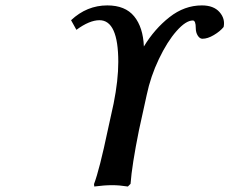

<svg xmlns="http://www.w3.org/2000/svg" viewBox="-20 -678 840 703"><path d="M375 -203.1 396 -298.8Q413.1 -384.3 413.1 -451.2Q413.1 -604 344.2 -604Q307.6 -604 259.8 -568.8L240.2 -604Q297.9 -658.2 373 -658.2Q438.5 -658.2 471.2 -618.2Q503.9 -578.1 506.8 -507.8Q545.9 -572.3 600.6 -615.2Q655.3 -658.2 719.2 -658.2Q762.2 -658.2 783.7 -633.8Q805.2 -609.4 798.8 -579.1Q785.6 -563 762.9 -549.6Q740.2 -536.1 721.2 -536.1Q711.4 -536.1 704.1 -547.6Q696.8 -559.1 696.8 -575.2Q696.8 -603 686 -603Q660.6 -603 626.5 -564.5Q592.3 -525.9 561.8 -461.9Q531.2 -397.9 517.1 -330.1L488.8 -201.2Q462.9 -72.8 458 -4.9L448.2 4.9Q417 0 391.1 0Q377 0 360.4 1.2Q343.8 2.4 334.5 3.9L325.2 4.9L324.2 -3.9Q344.2 -56.6 375 -203.1Z"/></svg>

Font: Linear Smooth
Style: Bold Italic
Weight: 700
Designer: Philipp H. Poll, Flanker
Foundry: Philipp H. Poll, reworked by Flanker
Version: Version 1.061 | FøM Fix